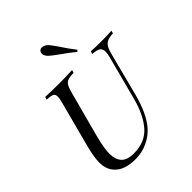

<svg xmlns="http://www.w3.org/2000/svg" viewBox="-260 -1114 1284 1284"><g transform="rotate(-45 382.0 -472.0)"><path d="M83 0ZM404.8 -842.3Q358.9 -875 344.7 -889.2Q336.9 -897 331.3 -907.5Q325.7 -918 325.7 -928.2Q325.7 -939.5 332.5 -948.2Q340.8 -958 355 -958Q366.2 -958 378.2 -952.1Q390.1 -946.3 398.4 -937Q411.1 -923.3 441.4 -878.9Q476.6 -824.7 512.7 -778.8L502.4 -769Q458 -805.2 404.8 -842.3ZM637.2 -636.2Q637.2 -663.6 620.1 -674.8Q603 -686 563.5 -688L568.4 -708Q602.5 -705.1 669.4 -705.1Q729.5 -705.1 763.7 -708L758.3 -688Q723.1 -686.5 703.9 -677.7Q684.6 -668.9 673.1 -649.4Q661.6 -629.9 652.3 -591.8L574.7 -291Q538.1 -151.9 476.6 -79.1Q439.9 -36.1 386.2 -11Q332.5 14.2 271.5 14.2Q164.6 14.2 117.7 -40Q82.5 -79.1 82.5 -141.6Q82.5 -193.4 107.4 -288.1L190.4 -602.1Q198.7 -633.8 198.7 -649.9Q198.7 -665 192.1 -672.9Q185.5 -680.7 171.4 -683.8Q157.2 -687 131.3 -688L137.7 -708Q177.7 -705.1 266.6 -705.1Q343.3 -705.1 391.6 -708L385.7 -688Q349.1 -686.5 331.1 -680.2Q313 -673.8 302.7 -656.7Q292.5 -639.6 282.7 -602.1L194.3 -271Q172.4 -184.6 172.4 -135.7Q172.4 -80.6 199.5 -50.8Q226.6 -21 290.5 -21Q395.5 -21 455.8 -89.1Q516.1 -157.2 548.3 -279.8L630.4 -591.8Q637.2 -619.1 637.2 -636.2Z"/></g></svg>

Font: TypoPRO Playfair Display SC
Style: Italic
Weight: 400
Italic angle: -14°
Designer: Claus Eggers Sørensen
Foundry: Claus Eggers Sørensen
Version: Version 1.004;PS 001.004;hotconv 1.0.70;makeotf.lib2.5.58329